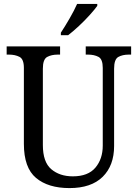

<svg xmlns="http://www.w3.org/2000/svg" viewBox="-20 -951 704 981"><path d="M335 10Q226 10 164 -42Q102 -94 102 -216V-604Q102 -649 79.5 -660.5Q57 -672 26 -672H14V-714H287V-672H275Q243 -672 221 -660Q199 -648 199 -600V-210Q199 -123 242 -86.5Q285 -50 352 -50Q430 -50 467.5 -94.5Q505 -139 505 -207V-604Q505 -649 483 -660.5Q461 -672 430 -672H418V-714H650V-672H638Q606 -672 584.5 -660Q563 -648 563 -600V-205Q563 -105 504.5 -47.5Q446 10 335 10ZM291 -784Q312 -816 335.5 -856.5Q359 -897 374 -931H477V-921Q465 -904 439.5 -875.5Q414 -847 383.5 -818.5Q353 -790 328 -771H291Z"/></svg>

Font: Noto Serif Khmer SemiCondensed
Style: Regular
Weight: 400
Width: 4
Designer: Danh Hong and the Monotype Design Team
Foundry: Monotype Imaging Inc.
Version: Version 2.004; ttfautohint (v1.8.4.7-5d5b)